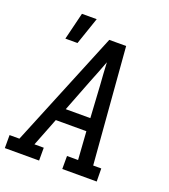

<svg xmlns="http://www.w3.org/2000/svg" viewBox="-157 -921 904 1027"><g transform="rotate(20 295.0 -408.0)"><path d="M-10 0V-74H46L317 -735H413L466 -74H512L513 0H317V-74H380L369 -234H195L132 -73H185V0ZM225 -307H365L354 -490Q351 -522 349.5 -554Q348 -586 346 -618Q334 -586 321.5 -554Q309 -522 296 -490ZM94 -661 132 -816H216L163 -661Z"/></g></svg>

Font: Iosevka Etoile
Style: Italic
Weight: 400
Italic angle: -9°
Designer: Belleve Invis
Foundry: Belleve Invis
Version: Version 22.1.2; ttfautohint (v1.8.4)